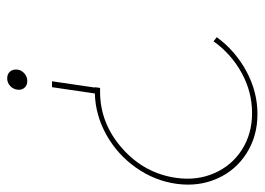

<svg xmlns="http://www.w3.org/2000/svg" viewBox="-134 -426 722 523"><g transform="rotate(-90 226.5 -165.0)"><path d="M386.2 64.9Q349.6 115.2 293.7 145.5Q237.8 175.8 176.8 175.8Q116.7 175.8 70.1 146.2Q23.4 116.7 1 65.9Q-21.5 15.1 -13.2 -44.9Q-4.9 -104.5 30.8 -155Q66.4 -205.6 120.1 -235.6Q173.8 -265.6 232.9 -267.1L250 -383.8H266.1L249 -267.1H250L248 -252.9H247.1H237.8Q151.4 -252.9 83.3 -192.6Q15.1 -132.3 2.9 -44.9Q-4.9 11.2 15.9 58.6Q36.6 106 79.8 133.5Q123 161.1 179.2 161.1Q237.3 161.1 288.8 132.8Q340.3 104.5 375 56.2ZM243.2 -478Q244.6 -489.7 253.4 -497.8Q262.2 -505.9 273.9 -505.9Q286.1 -505.9 292.7 -498Q299.3 -490.2 297.9 -478Q296.4 -466.8 287.4 -459Q278.3 -451.2 267.1 -451.2Q254.9 -451.2 248.3 -459Q241.7 -466.8 243.2 -478Z"/></g></svg>

Font: Human Sans Thin
Style: Italic
Weight: 100
Italic angle: -8°
Designer: Tim Radville
Foundry: Continuum
Version: Version 1.000;FEAKit 1.0